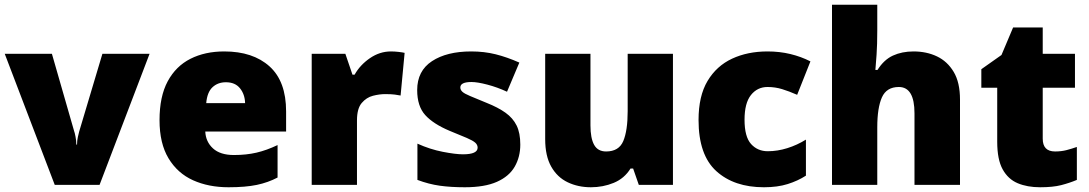

<svg xmlns="http://www.w3.org/2000/svg" viewBox="-20 -780 4594 810"><path d="M211 0 0 -553H199L293 -226Q295 -222 298.5 -204Q302 -186 302 -170H305Q305 -187 308.5 -202Q312 -217 314 -225L412 -553H611L400 0Z M926 -563Q1047 -563 1117 -500Q1187 -437 1187 -310V-225H846Q848 -182 878.5 -154Q909 -126 967 -126Q1019 -126 1062 -136Q1105 -146 1151 -168V-31Q1111 -10 1063.5 0Q1016 10 944 10Q860 10 794.5 -19.5Q729 -49 691 -112Q653 -175 653 -273Q653 -373 687.5 -437Q722 -501 783.5 -532Q845 -563 926 -563ZM933 -433Q899 -433 876.5 -412Q854 -391 850 -345H1014Q1013 -382 992.5 -407.5Q972 -433 933 -433Z M1629 -563Q1645 -563 1662 -561Q1679 -559 1687 -557L1670 -377Q1660 -379 1645.5 -381Q1631 -383 1605 -383Q1581 -383 1553.5 -376Q1526 -369 1506 -345.5Q1486 -322 1486 -272V0H1295V-553H1437L1467 -465H1476Q1499 -506 1540.5 -534.5Q1582 -563 1629 -563Z M2175 -170Q2175 -118 2151.5 -77Q2128 -36 2076.5 -13Q2025 10 1941 10Q1882 10 1835.5 3.5Q1789 -3 1741 -21V-174Q1794 -150 1848 -139.5Q1902 -129 1933 -129Q1995 -129 1995 -157Q1995 -169 1985 -178Q1975 -187 1949.5 -198Q1924 -209 1877 -228Q1808 -257 1774 -294.5Q1740 -332 1740 -400Q1740 -481 1802.5 -522Q1865 -563 1968 -563Q2023 -563 2071 -551Q2119 -539 2171 -516L2119 -393Q2078 -412 2036 -423Q1994 -434 1969 -434Q1922 -434 1922 -411Q1922 -401 1930.5 -393Q1939 -385 1963 -375Q1987 -365 2033 -346Q2081 -327 2112.5 -304.5Q2144 -282 2159.5 -250.5Q2175 -219 2175 -170Z M2819 -553V0H2675L2651 -69H2640Q2614 -27 2569 -8.5Q2524 10 2473 10Q2419 10 2375 -11Q2331 -32 2305.5 -77Q2280 -122 2280 -193V-553H2471V-251Q2471 -197 2486.5 -169Q2502 -141 2537 -141Q2591 -141 2609.5 -185Q2628 -229 2628 -311V-553Z M3203 10Q3077 10 3002 -58Q2927 -126 2927 -274Q2927 -375 2965 -438.5Q3003 -502 3068.5 -532.5Q3134 -563 3218 -563Q3269 -563 3314.5 -552Q3360 -541 3399 -521L3343 -380Q3309 -395 3279.5 -404Q3250 -413 3218 -413Q3175 -413 3148 -379Q3121 -345 3121 -275Q3121 -203 3148.5 -172.5Q3176 -142 3219 -142Q3260 -142 3301.5 -155Q3343 -168 3380 -191V-39Q3346 -17 3303 -3.5Q3260 10 3203 10Z M3681 -652Q3681 -591 3678 -549Q3675 -507 3673 -485H3682Q3709 -528 3747 -545.5Q3785 -563 3834 -563Q3889 -563 3933 -542Q3977 -521 4003.5 -476.5Q4030 -432 4030 -360V0H3838V-302Q3838 -413 3772 -413Q3720 -413 3700.5 -369Q3681 -325 3681 -243V0H3490V-760H3681Z M4431 -141Q4457 -141 4478.5 -146.5Q4500 -152 4523 -160V-21Q4492 -8 4457 1Q4422 10 4368 10Q4314 10 4273.5 -7Q4233 -24 4210 -65.5Q4187 -107 4187 -182V-410H4120V-488L4205 -548L4254 -664H4379V-553H4515V-410H4379V-195Q4379 -141 4431 -141Z"/></svg>

Font: Noto Sans Bengali UI Black
Style: Regular
Weight: 900
Designer: Jelle Bosma - Monotype Design Team
Foundry: Monotype Imaging Inc.
Version: Version 2.003; ttfautohint (v1.8.4.7-5d5b)